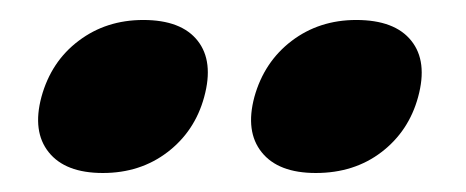

<svg xmlns="http://www.w3.org/2000/svg" viewBox="-20 -702 478 197"><path d="M85.5 -524.5Q47 -524.5 30 -545.8Q13 -567 22.5 -602.5Q32.5 -639 60.8 -660.2Q89 -681.5 127 -681.5Q166 -681.5 182.8 -660.2Q199.5 -639 189.5 -602.5Q180 -567.5 152 -546Q124 -524.5 85.5 -524.5ZM304 -524.5Q265.5 -524.5 248.5 -545.8Q231.5 -567 241 -602.5Q251 -638.5 279.2 -660Q307.5 -681.5 345.5 -681.5Q385 -681.5 402 -660.2Q419 -639 409 -602.5Q399.5 -567.5 371.5 -546Q343.5 -524.5 304 -524.5Z"/></svg>

Font: Fraunces
Style: Bold Italic
Weight: 700
Italic angle: -16°
Version: Version 1.000;[b76b70a41]